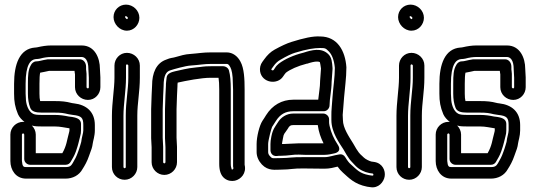

<svg xmlns="http://www.w3.org/2000/svg" viewBox="-20 -736 2323 832"><path d="M281 -180V-171C281 -169 280 -164 278 -157C270 -129 269 -105 250 -72H135V-153C135 -168 128 -182 118 -192C132 -188 147 -188 162 -188H217C242 -188 259 -183 281 -180ZM93 38H264C295 38 323 24 338 -4C347 -18 358 -37 366 -61L371 -75C374 -83 380 -97 382 -115C383 -124 391 -147 391 -171V-194C391 -252 354 -282 301 -288C295 -289 291 -289 289 -290C266 -296 248 -298 217 -298H162H154C152 -305 151 -317 151 -330V-373C151 -396 152 -412 154 -421C167 -423 178 -426 193 -429H303C303 -425 304 -421 305 -414V-358C305 -327 331 -303 361 -303C392 -303 415 -329 415 -358V-400V-401L413 -438C413 -484 391 -539 334 -539H201C182 -539 163 -536 141 -531C139 -531 137 -530 134 -530H132C65 -525 41 -458 41 -373V-330C41 -296 45 -272 58 -241C64 -228 74 -217 86 -208H80C50 -208 25 -183 25 -153V-38C25 0 48 38 93 38ZM353 -435V-447C353 -465 341 -479 326 -479H191H187C160 -475 150 -470 137 -470C126 -470 117 -461 114 -454C102 -434 101 -410 101 -373V-330C101 -307 104 -287 111 -269C117 -253 134 -248 162 -248H217C246 -248 256 -246 277 -241C283 -240 289 -239 296 -238C333 -234 341 -226 341 -194V-171C341 -159 334 -141 332 -121C331 -116 326 -101 323 -91L318 -77C311 -57 305 -46 295 -29C288 -18 284 -12 264 -12H93C82 -12 77 -14 75 -39V-153C75 -155 78 -158 80 -158C83 -158 85 -154 85 -153V-47C85 -32 99 -22 110 -22H265C275 -22 283 -28 287 -36C293 -47 302 -60 309 -80C322 -118 320 -119 327 -144C330 -154 331 -162 331 -171V-200C331 -210 325 -218 317 -222C301 -230 282 -230 278 -231C259 -235 240 -238 217 -238H162C142 -238 131 -239 123 -243C101 -254 92 -288 92 -311C92 -317 91 -323 91 -330V-373C91 -457 113 -478 135 -480C142 -480 147 -481 153 -482C171 -487 188 -489 201 -489H334C348 -489 363 -476 363 -437V-436L365 -399V-358C365 -355 363 -353 361 -353C358 -353 355 -356 355 -358V-416C355 -422 353 -433 353 -435Z M526 -452C526 -455 528 -457 530 -457C533 -457 536 -454 536 -452V-399C536 -346 525 -296 525 -235V-12C525 -9 522 -7 520 -7C517 -7 515 -10 515 -12V-234C515 -285 526 -345 526 -399ZM476 -452V-399C476 -352 465 -291 465 -234V-12C465 19 490 43 520 43C551 43 575 17 575 -12V-235C575 -289 586 -339 586 -399V-452C586 -483 560 -507 530 -507C499 -507 476 -481 476 -452ZM522 -662C522 -665 523 -666 526 -666C528 -666 534 -661 534 -659C534 -655 532 -653 530 -653C528 -653 522 -660 522 -662ZM472 -662C472 -632 498 -603 530 -603C561 -603 584 -630 584 -659C584 -690 557 -716 526 -716C496 -716 472 -692 472 -662Z M990 -348V-18C990 -15 990 -12 991 -10C993 -3 987 0 984 -2C983 -10 980 -11 980 -26V-348C980 -383 978 -410 972 -431C969 -442 957 -449 948 -449H893C860 -449 856 -446 831 -444C788 -440 763 -432 738 -427C726 -424 704 -419 702 -400L700 -382C699 -376 699 -369 699 -365L697 -324L695 -263V-138V-137L697 -98V-33C697 -31 694 -28 692 -28C690 -28 687 -31 687 -33V-99V-100L685 -139V-263L687 -321L689 -363V-364C689 -412 702 -426 717 -431C735 -437 786 -451 806 -452C849 -455 863 -459 895 -459H962C967 -459 971 -458 978 -445C984 -434 989 -412 989 -375C989 -366 990 -357 990 -348ZM692 22C722 22 747 -3 747 -33V-99V-100L745 -139V-263L747 -322L749 -363V-364C749 -367 749 -373 750 -378C786 -386 851 -399 893 -399H927C929 -387 930 -369 930 -348V-26C930 1 936 24 953 37C967 48 984 50 998 47C1024 41 1049 15 1040 -22V-348C1040 -393 1038 -440 1022 -469C1010 -492 989 -509 962 -509H895C858 -509 843 -505 803 -502C783 -501 762 -495 738 -488C729 -485 719 -486 701 -478C657 -463 639 -420 639 -365L637 -323L635 -263V-138V-137L637 -98V-33C637 -3 662 22 692 22Z M1408 -279C1408 -307 1417 -346 1417 -381L1421 -437V-441C1419 -466 1418 -486 1403 -501C1373 -531 1330 -519 1296 -508C1252 -497 1214 -480 1188 -460C1182 -455 1176 -449 1172 -442L1166 -433C1161 -428 1153 -433 1157 -438L1165 -449C1174 -462 1184 -471 1195 -477C1222 -493 1244 -503 1257 -507C1311 -524 1345 -528 1366 -528C1390 -528 1391 -527 1405 -513C1418 -500 1428 -476 1431 -442C1431 -401 1424 -359 1421 -317C1420 -298 1415 -251 1416 -236V-216C1416 -161 1453 -113 1468 -89L1482 -65C1491 -50 1498 -41 1506 -33L1521 -17C1537 -1 1559 10 1581 14L1595 16C1599 17 1600 26 1593 25L1579 23C1538 15 1528 1 1499 -25C1493 -30 1485 -40 1476 -55C1471 -64 1461 -69 1451 -67C1425 -63 1407 -55 1386 -55H1297C1248 -56 1231 -51 1199 -51C1161 -51 1161 -47 1151 -58C1144 -65 1142 -71 1142 -77V-112C1142 -128 1156 -180 1159 -186C1165 -196 1169 -202 1175 -211C1194 -241 1217 -254 1251 -254H1383C1398 -254 1408 -268 1408 -279ZM1359 -304H1251C1201 -304 1160 -280 1133 -237C1128 -228 1122 -220 1117 -212C1104 -192 1092 -143 1092 -112V-77C1092 -57 1101 -38 1115 -23C1143 6 1173 -1 1199 -1C1238 -1 1252 -7 1296 -6C1319 -6 1349 -5 1386 -5C1409 -5 1427 -10 1443 -14C1450 -4 1458 5 1466 12C1491 34 1515 62 1571 73L1585 75C1620 81 1643 53 1647 28C1651 4 1638 -28 1603 -34L1589 -36C1581 -38 1564 -46 1557 -53L1541 -68C1538 -71 1532 -78 1524 -91L1510 -115C1492 -144 1466 -182 1466 -216C1466 -223 1465 -230 1465 -238C1465 -244 1470 -294 1471 -314C1474 -353 1481 -397 1481 -443V-445C1476 -516 1442 -578 1367 -578C1336 -580 1296 -571 1242 -554C1223 -548 1199 -537 1170 -521C1152 -511 1138 -497 1125 -479L1117 -468C1108 -456 1105 -441 1107 -427C1115 -376 1183 -367 1207 -405L1214 -415C1216 -418 1219 -421 1219 -421C1237 -435 1270 -450 1309 -460H1311C1346 -472 1361 -470 1366 -467C1367 -463 1369 -455 1371 -439L1367 -384V-382C1367 -359 1362 -334 1359 -304ZM1381 -244H1251C1222 -244 1197 -228 1183 -204C1173 -188 1162 -176 1156 -145C1153 -130 1152 -121 1152 -112V-85C1152 -75 1159 -58 1180 -60C1185 -61 1191 -61 1199 -61C1230 -61 1251 -67 1275 -66C1285 -66 1294 -65 1302 -65H1386C1403 -65 1418 -69 1427 -71C1427 -71 1466 -76 1443 -110C1427 -134 1415 -160 1408 -191C1406 -199 1406 -206 1406 -208V-219C1406 -234 1392 -244 1381 -244ZM1382 -115H1302H1276C1264 -115 1202 -111 1202 -112C1202 -113 1203 -122 1206 -136C1210 -160 1211 -153 1227 -178C1234 -191 1239 -194 1251 -194H1357C1361 -164 1370 -139 1382 -115Z M1759 -452C1759 -455 1761 -457 1763 -457C1766 -457 1769 -454 1769 -452V-399C1769 -346 1758 -296 1758 -235V-12C1758 -9 1755 -7 1753 -7C1750 -7 1748 -10 1748 -12V-234C1748 -285 1759 -345 1759 -399ZM1709 -452V-399C1709 -352 1698 -291 1698 -234V-12C1698 19 1723 43 1753 43C1784 43 1808 17 1808 -12V-235C1808 -289 1819 -339 1819 -399V-452C1819 -483 1793 -507 1763 -507C1732 -507 1709 -481 1709 -452ZM1755 -662C1755 -665 1756 -666 1759 -666C1761 -666 1767 -661 1767 -659C1767 -655 1765 -653 1763 -653C1761 -653 1755 -660 1755 -662ZM1705 -662C1705 -632 1731 -603 1763 -603C1794 -603 1817 -630 1817 -659C1817 -690 1790 -716 1759 -716C1729 -716 1705 -692 1705 -662Z M2124 -180V-171C2124 -169 2123 -164 2121 -157C2113 -129 2112 -105 2093 -72H1978V-153C1978 -168 1971 -182 1961 -192C1975 -188 1990 -188 2005 -188H2060C2085 -188 2102 -183 2124 -180ZM1936 38H2107C2138 38 2166 24 2181 -4C2190 -18 2201 -37 2209 -61L2214 -75C2217 -83 2223 -97 2225 -115C2226 -124 2234 -147 2234 -171V-194C2234 -252 2197 -282 2144 -288C2138 -289 2134 -289 2132 -290C2109 -296 2091 -298 2060 -298H2005H1997C1995 -305 1994 -317 1994 -330V-373C1994 -396 1995 -412 1997 -421C2010 -423 2021 -426 2036 -429H2146C2146 -425 2147 -421 2148 -414V-358C2148 -327 2174 -303 2204 -303C2235 -303 2258 -329 2258 -358V-400V-401L2256 -438C2256 -484 2234 -539 2177 -539H2044C2025 -539 2006 -536 1984 -531C1982 -531 1980 -530 1977 -530H1975C1908 -525 1884 -458 1884 -373V-330C1884 -296 1888 -272 1901 -241C1907 -228 1917 -217 1929 -208H1923C1893 -208 1868 -183 1868 -153V-38C1868 0 1891 38 1936 38ZM2196 -435V-447C2196 -465 2184 -479 2169 -479H2034H2030C2003 -475 1993 -470 1980 -470C1969 -470 1960 -461 1957 -454C1945 -434 1944 -410 1944 -373V-330C1944 -307 1947 -287 1954 -269C1960 -253 1977 -248 2005 -248H2060C2089 -248 2099 -246 2120 -241C2126 -240 2132 -239 2139 -238C2176 -234 2184 -226 2184 -194V-171C2184 -159 2177 -141 2175 -121C2174 -116 2169 -101 2166 -91L2161 -77C2154 -57 2148 -46 2138 -29C2131 -18 2127 -12 2107 -12H1936C1925 -12 1920 -14 1918 -39V-153C1918 -155 1921 -158 1923 -158C1926 -158 1928 -154 1928 -153V-47C1928 -32 1942 -22 1953 -22H2108C2118 -22 2126 -28 2130 -36C2136 -47 2145 -60 2152 -80C2165 -118 2163 -119 2170 -144C2173 -154 2174 -162 2174 -171V-200C2174 -210 2168 -218 2160 -222C2144 -230 2125 -230 2121 -231C2102 -235 2083 -238 2060 -238H2005C1985 -238 1974 -239 1966 -243C1944 -254 1935 -288 1935 -311C1935 -317 1934 -323 1934 -330V-373C1934 -457 1956 -478 1978 -480C1985 -480 1990 -481 1996 -482C2014 -487 2031 -489 2044 -489H2177C2191 -489 2206 -476 2206 -437V-436L2208 -399V-358C2208 -355 2206 -353 2204 -353C2201 -353 2198 -356 2198 -358V-416C2198 -422 2196 -433 2196 -435Z"/></svg>

Font: Squarish
Style: Fog
Weight: 400
Foundry: Cannot Into Space Fonts
Version: Version 0.272